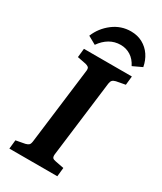

<svg xmlns="http://www.w3.org/2000/svg" viewBox="-191 -820 747 888"><g transform="rotate(30 183.0 -375.5)"><path d="M18 0 23 -47 71 -56Q83 -59 88.5 -64Q94 -69 96 -83L147 -491Q148 -504 143 -508.5Q138 -513 127 -516L81 -525L86 -572H342L337 -525L289 -516Q277 -513 271.5 -507.5Q266 -502 264 -489L213 -81Q212 -68 216.5 -63Q221 -58 233 -56L279 -47L274 0ZM317 -613Q302 -643 278 -658Q254 -673 225 -673Q193 -673 166.5 -657.5Q140 -642 120 -613L77 -637Q97 -686 139.5 -718.5Q182 -751 235 -751Q270 -751 297.5 -736Q325 -721 342.5 -695Q360 -669 366 -636Z"/></g></svg>

Font: Yrsa SemiBold
Style: Italic
Weight: 600
Italic angle: -7.10001°
Version: Version 2.004